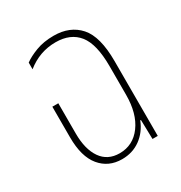

<svg xmlns="http://www.w3.org/2000/svg" viewBox="-133 -621 684 726"><g transform="rotate(-30 209.0 -258.0)"><path d="M194 9Q135 9 99.5 -34Q64 -77 64 -161V-295H90V-163Q90 -94 117.5 -54.5Q145 -15 197 -15Q256 -15 292 -64Q328 -113 328 -195V-320Q328 -416 294.5 -458Q261 -500 196 -500Q126 -500 70 -455V-484Q90 -499 124 -512Q158 -525 202 -525Q273 -525 313.5 -479.5Q354 -434 354 -327V0H331L329 -84H326Q309 -41 274.5 -16Q240 9 194 9Z"/></g></svg>

Font: Noto Sans Thai UI ExtCond Thin
Style: Regular
Weight: 100
Width: 2
Designer: Monotype Design Team
Foundry: Monotype Imaging Inc.
Version: Version 2.000